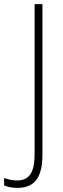

<svg xmlns="http://www.w3.org/2000/svg" viewBox="-80 -734 307 932"><path d="M5 178C91 178 126 123 126 16V-714H88V11C88 95 68 142 3 142C-20 142 -42 137 -60 130V166C-43 174 -21 178 5 178Z"/></svg>

Font: Noto Sans Condensed ExtraLight
Style: Regular
Weight: 200
Width: 3
Designer: Monotype Design Team
Foundry: Monotype Imaging Inc.
Version: Version 2.013